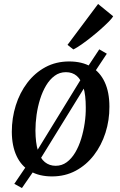

<svg xmlns="http://www.w3.org/2000/svg" viewBox="-20 -877 606 967"><path d="M90.5 70 52 49 116 -45.5 152.5 -95 400.5 -499 421.5 -540 480 -628.5 518 -606.5 459 -517.5 427 -471.5 177 -66 152.5 -20ZM328.5 -567.5Q393.5 -567.5 438.5 -541Q483.5 -514.5 507.2 -463.8Q531 -413 531 -340Q531.5 -271.5 511.2 -208.2Q491 -145 453 -95.5Q415 -46 361.5 -17.2Q308 11.5 242 11.5Q178 11.5 132.8 -14.5Q87.5 -40.5 63.8 -90.8Q40 -141 39.5 -213Q39.5 -282.5 59.5 -346.2Q79.5 -410 117.5 -460Q155.5 -510 208.8 -538.8Q262 -567.5 328.5 -567.5ZM312 -513.5Q280 -513.5 255.2 -495.2Q230.5 -477 212.2 -446.5Q194 -416 182 -377.8Q170 -339.5 164.2 -298.5Q158.5 -257.5 158.5 -219.5Q159 -157.5 171 -118.2Q183 -79 206 -60.5Q229 -42 260.5 -42Q291.5 -42 316 -60Q340.5 -78 358.8 -108.8Q377 -139.5 388.8 -177.8Q400.5 -216 406.5 -256.8Q412.5 -297.5 412 -336Q412 -398 400.2 -437Q388.5 -476 366.5 -494.8Q344.5 -513.5 312 -513.5ZM320 -651 474 -857 550 -795Q544.5 -785 527.8 -768Q511 -751 488 -730.5Q465 -710 439.5 -689.8Q414 -669.5 390.5 -653Q367 -636.5 349.5 -628Z"/></svg>

Font: Merriweather 20pt Medium
Style: Italic
Weight: 500
Italic angle: -7.8°
Version: Version 2.101